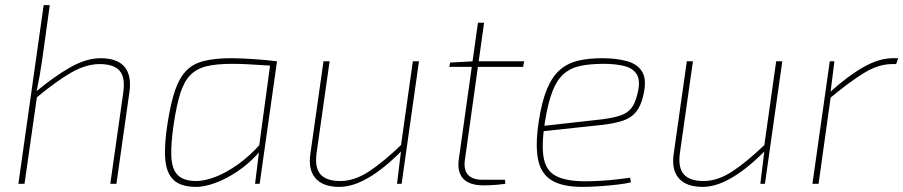

<svg xmlns="http://www.w3.org/2000/svg" viewBox="-20 -720 3538 752"><path d="M374 -492Q439 -492 467.5 -458.5Q496 -425 487 -360L436 0H412L463 -359Q471 -418 448 -443.5Q425 -469 370 -469Q317 -469 258.5 -435.5Q200 -402 121 -336L122 -362Q193 -421 255.5 -456.5Q318 -492 374 -492ZM175 -700 145 -484Q141 -456 135 -422Q129 -388 123 -360L125 -343L76 0H52L151 -700Z M886 -492Q908 -492 929.5 -491Q951 -490 973.5 -488.5Q996 -487 1018.5 -485Q1041 -483 1065 -480L1055 -462Q1001 -465 964.5 -467.5Q928 -470 889 -470Q828 -470 789 -460.5Q750 -451 725.5 -426Q701 -401 686.5 -355.5Q672 -310 661 -238Q649 -159 651 -108.5Q653 -58 676 -34.5Q699 -11 749 -11Q782 -11 824.5 -27.5Q867 -44 912.5 -76.5Q958 -109 999 -155V-128Q957 -80 910.5 -49Q864 -18 822 -3Q780 12 749 12Q688 12 659.5 -15.5Q631 -43 627 -99Q623 -155 637 -242Q649 -317 665.5 -365.5Q682 -414 708.5 -442Q735 -470 778 -481Q821 -492 886 -492ZM1040 -480H1065L997 0H979L994 -122L992 -126Z M1271 -480 1220 -121Q1212 -64 1235 -37.5Q1258 -11 1313 -11Q1367 -11 1423.5 -47.5Q1480 -84 1553 -154L1554 -130Q1485 -60 1423.5 -24Q1362 12 1309 12Q1245 12 1215.5 -22Q1186 -56 1196 -120L1247 -480ZM1621 -480 1553 0H1535L1551 -131L1550 -147L1597 -480Z M1876 -631 1801 -95Q1795 -55 1813 -35.5Q1831 -16 1869 -16H1958L1959 0Q1946 2 1929 3.5Q1912 5 1897 5.5Q1882 6 1874 6Q1818 6 1794 -20.5Q1770 -47 1777 -96L1852 -631ZM2033 -480 2029 -458H1740L1743 -475L1837 -480Z M2338 -492Q2396 -492 2437.5 -480Q2479 -468 2496.5 -436.5Q2514 -405 2499 -344Q2490 -305 2471.5 -282Q2453 -259 2421.5 -248Q2390 -237 2340 -231L2097 -205L2100 -226L2341 -253Q2385 -259 2411 -268Q2437 -277 2452 -295.5Q2467 -314 2475 -346Q2490 -401 2475 -427Q2460 -453 2425 -461.5Q2390 -470 2345 -470Q2292 -470 2253.5 -462Q2215 -454 2188 -430.5Q2161 -407 2143.5 -361.5Q2126 -316 2114 -241Q2100 -149 2110 -99Q2120 -49 2160 -29.5Q2200 -10 2272 -10Q2301 -10 2334 -12Q2367 -14 2397 -17.5Q2427 -21 2448 -24L2451 -6Q2433 -1 2398.5 3Q2364 7 2326.5 9.5Q2289 12 2262 12Q2183 12 2141 -13.5Q2099 -39 2087.5 -95Q2076 -151 2090 -244Q2102 -322 2122 -370.5Q2142 -419 2172 -445.5Q2202 -472 2243 -482Q2284 -492 2338 -492Z M2694 -480 2643 -121Q2635 -64 2658 -37.5Q2681 -11 2736 -11Q2790 -11 2846.5 -47.5Q2903 -84 2976 -154L2977 -130Q2908 -60 2846.5 -24Q2785 12 2732 12Q2668 12 2638.5 -22Q2609 -56 2619 -120L2670 -480ZM3044 -480 2976 0H2958L2974 -131L2973 -147L3020 -480Z M3248 -480 3233 -359 3234 -343 3186 0H3162L3230 -480ZM3498 -492 3490 -469H3474Q3421 -469 3364.5 -434.5Q3308 -400 3231 -336L3232 -360Q3300 -422 3361.5 -457Q3423 -492 3478 -492Z"/></svg>

Font: Exo 2 Thin
Style: Italic
Weight: 250
Italic angle: -8°
Designer: Natanael Gama
Foundry: Natanael Gama
Version: Version 2.010